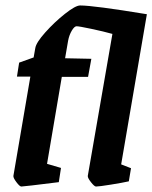

<svg xmlns="http://www.w3.org/2000/svg" viewBox="-20 -673 557 702"><path d="M423 -72 459 -58 451 -10Q429 -5 385.5 2Q342 9 331 9Q325 9 312.5 -7Q300 -23 301 -30L391 -549Q359 -558 314 -567.5Q269 -577 260 -577Q252 -577 242.5 -561Q233 -545 229 -524L218 -460L314 -458L302 -392H206L152 -74L203 -59L195 -7Q67 9 58 9Q52 9 40 -7Q28 -23 29 -30L91 -393H42L50 -444L103 -463L109 -497Q112 -517 145.5 -554.5Q179 -592 217.5 -622.5Q256 -653 273 -653Q322 -653 517 -621Z"/></svg>

Font: Grenze SemiBold
Style: Italic
Weight: 600
Italic angle: -10°
Designer: Renata Polastri
Foundry: Omnibus-Type
Version: Version 1.002; ttfautohint (v1.8)